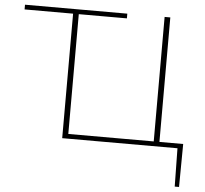

<svg xmlns="http://www.w3.org/2000/svg" viewBox="-57 -718 1042 974"><g transform="rotate(5 464.0 -231.5)"><path d="M890 195H868L865 0H278V-634H31V-658H552V-634H307V-24H742V-658H771V-24H892Z"/></g></svg>

Font: Ysabeau SC Extralight
Style: Regular
Weight: 200
Designer: Christian Thalmann (Catharsis Fonts)
Version: Version 0.003